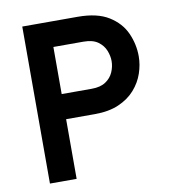

<svg xmlns="http://www.w3.org/2000/svg" viewBox="-79 -771 775 843"><g transform="rotate(-10 308.0 -350.0)"><path d="M76 0V-700H323Q410 -700 461.2 -668Q512.5 -636 534.8 -586.2Q557 -536.5 557 -483Q557 -445.5 544 -407.2Q531 -369 503 -337Q475 -305 430.5 -285.5Q386 -266 323 -266H195V0ZM195 -378H329Q368 -378 391.5 -393.8Q415 -409.5 425.5 -433.8Q436 -458 436 -483Q436 -505.5 426.5 -529.8Q417 -554 393.8 -571Q370.5 -588 329 -588H195Z"/></g></svg>

Font: Overpass Mono
Style: Bold
Weight: 700
Monospace: yes
Designer: Delve Withrington, Dave Bailey
Foundry: Delve Fonts LLC
Version: Version 4.000